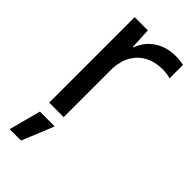

<svg xmlns="http://www.w3.org/2000/svg" viewBox="-235 -581 834 834"><g transform="rotate(45 182.0 -164.5)"><path d="M59 0V-525H140L145 -428H148Q165 -476 206.5 -504Q248 -532 304 -532Q320 -532 333 -530.5Q346 -529 354 -527V-444Q344 -448 330.5 -449.5Q317 -451 303 -451Q261 -451 227 -434Q193 -417 172.5 -384.5Q152 -352 148 -303V0ZM19 203 58 56H149L89 203Z"/></g></svg>

Font: Mona Sans Expanded
Style: Regular
Weight: 400
Width: 7
Designer: Deni Anggara
Foundry: GitHub
Version: Version 2.000